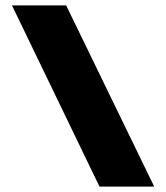

<svg xmlns="http://www.w3.org/2000/svg" viewBox="-20 -694 616 714"><path d="M350 0H553.5L226 -674H24.5Z"/></svg>

Font: Anybody UltraCondensed Thin Black
Style: Regular
Weight: 900
Version: Version 1.111